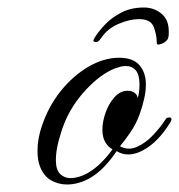

<svg xmlns="http://www.w3.org/2000/svg" viewBox="-20 -478 477 512"><path d="M364 -458Q390 -458 410 -442Q430 -426 430 -395Q430 -391 430 -387Q430 -383 429 -379Q428 -371 417 -364Q412 -361 405 -359.5Q398 -358 398 -364Q398 -385 390 -406Q382 -427 351 -427Q326 -427 296.5 -414.5Q267 -402 250 -377Q245 -370 242.5 -368Q240 -366 237 -366Q229 -366 229 -370Q229 -372 234 -380Q244 -396 261.5 -414Q279 -432 304.5 -445Q330 -458 364 -458ZM159 14Q136 14 116.5 3Q97 -8 87 -33Q80 -50 80 -76Q80 -109 92 -143Q110 -196 143 -236.5Q176 -277 216.5 -300.5Q257 -324 298 -324Q335 -324 352 -304Q369 -284 369 -253Q369 -235 364.5 -215Q360 -195 353 -175Q343 -147 327 -124Q311 -101 300 -88Q322 -76 345.5 -86.5Q369 -97 389 -118.5Q409 -140 421 -159Q423 -163 426.5 -164Q430 -165 431 -165Q441 -165 435 -153Q402 -99 362 -77.5Q322 -56 291 -75L289 -72Q274 -50 256 -31.5Q238 -13 216 -1Q203 6 188 10Q173 14 159 14ZM168 -3Q189 -3 213 -16Q234 -28 251.5 -46Q269 -64 280 -80Q269 -85 261 -98.5Q253 -112 253 -132Q253 -153 261.5 -177.5Q270 -202 285.5 -219Q301 -236 320 -236Q332 -236 339.5 -230Q347 -224 347 -216Q349 -221 350.5 -231Q352 -241 352 -253Q352 -279 342 -290.5Q332 -302 315 -302Q308 -302 300.5 -300Q293 -298 285 -295Q248 -280 209.5 -239Q171 -198 151 -148Q143 -128 136 -101Q129 -74 129 -51Q129 -25 140.5 -14Q152 -3 168 -3Z"/></svg>

Font: Fleur De Leah
Style: Regular
Weight: 400
Designer: Robert E. Leuschke
Foundry: Robert E. Leuschke
Version: Version 1.010; ttfautohint (v1.8.3)